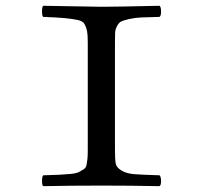

<svg xmlns="http://www.w3.org/2000/svg" viewBox="-20 -636 680 658"><path d="M374 -122.1Q374 -89.8 376.5 -75.9Q378.9 -62 396.5 -51.5Q414.1 -41 440.4 -39.1Q466.8 -37.1 526.9 -35.2Q531.7 -30.3 532 -16.1Q532.2 -2 526.9 2Q426.8 0 328.1 0Q226.1 0 127.9 2Q124 -2 124 -15.9Q124 -29.8 127.9 -35.2Q163.1 -36.1 183.1 -37.1Q203.1 -38.1 222.7 -40Q242.2 -42 250.5 -46.4Q258.8 -50.8 266.8 -55.9Q274.9 -61 276.9 -72Q278.8 -83 279.8 -93Q280.8 -103 280.8 -122.1V-491.2Q280.8 -517.1 278.3 -529.5Q275.9 -542 270 -553Q264.2 -564 244.6 -567.9Q225.1 -571.8 200.9 -574Q176.8 -576.2 127.9 -578.1Q124 -582 124 -596.9Q124 -611.8 127.9 -616.2Q277.8 -613.3 327.1 -612.8Q380.4 -612.8 526.9 -616.2Q531.7 -612.3 532 -597.2Q532.2 -582 526.9 -578.1Q485.8 -577.1 463.9 -576.2Q441.9 -575.2 421.9 -570.6Q401.9 -565.9 394.5 -562Q387.2 -558.1 381.1 -546.6Q375 -535.2 374.5 -524.2Q374 -513.2 374 -491.2Z"/></svg>

Font: Linux Libertine Mono
Style: Mono
Weight: 400
Designer: Philipp H. Poll
Foundry: Philipp H. Poll
Version: Version 5.1.7 ; ttfautohint (v0.9)